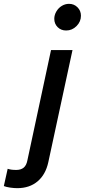

<svg xmlns="http://www.w3.org/2000/svg" viewBox="-143 -762 442 1001"><path d="M202 -603Q175 -603 157.5 -620.5Q140 -638 140 -664Q140 -684 151 -702.5Q162 -721 179.5 -731.5Q197 -742 217 -742Q243 -742 261 -724Q279 -706 279 -680Q279 -649 256 -626Q233 -603 202 -603ZM-53 219Q-70 219 -90.5 216Q-111 213 -123 208L-103 118Q-94 121 -83.5 122.5Q-73 124 -58 124Q-34 124 -19.5 112Q-5 100 0 73L123 -501H235L109 83Q95 148 53 183.5Q11 219 -53 219Z"/></svg>

Font: Red Hat Text SemiBold
Style: Italic
Weight: 600
Italic angle: -12°
Designer: Pentagram, MCKL
Foundry: Pentagram, MCKL
Version: Version 1.023